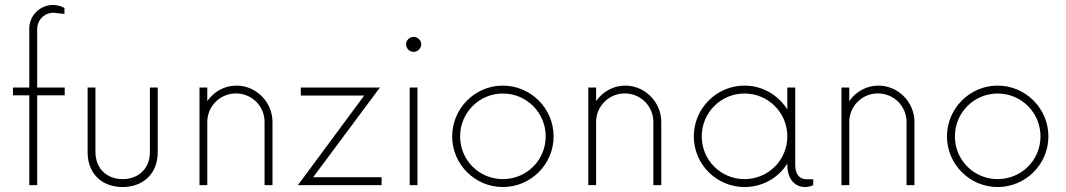

<svg xmlns="http://www.w3.org/2000/svg" viewBox="-20 -753 4337 781"><path d="M243.2 -397H131.3V-634.3C131.3 -672.4 161.1 -701.2 198.2 -701.2L242.2 -696.3V-720.2C231.9 -727.1 211.4 -732.9 195.8 -732.9C143.1 -732.9 99.1 -689.9 99.1 -637.2V-397H32.7V-365.2H99.1V0H131.3V-365.2H243.2Z M478.5 7.8C560.1 7.8 621.6 -44.4 621.6 -133.8V-397H589.8V-135.7C589.8 -64.5 541 -24.4 478.5 -24.4C417.5 -24.4 368.2 -64.5 368.2 -135.7V-397H336.4V-133.8C336.4 -44.4 397 7.8 478.5 7.8Z M941.9 -404.8C893.1 -404.8 849.6 -379.9 823.2 -341.8V-397H791.5V0H823.2V-256.8C823.2 -321.3 875.5 -373 939.9 -373C1004.4 -373 1056.2 -321.3 1056.2 -256.8V0H1088.4V-256.8C1088.4 -338.4 1021.5 -404.8 941.9 -404.8Z M1253.9 -32.2 1525.4 -397H1203.6V-364.3H1461.4L1191.9 0H1532.2V-32.2Z M1662.6 -542C1678.7 -542 1693.4 -555.7 1693.4 -572.8C1693.4 -589.4 1678.7 -603 1662.6 -603C1646 -603 1631.8 -589.4 1631.8 -572.8C1631.8 -555.7 1646 -542 1662.6 -542ZM1646.5 0H1678.2V-397H1646.5Z M2025.4 7.8C2139.2 7.8 2231.9 -84.5 2231.9 -198.2C2231.9 -312 2139.2 -404.8 2025.4 -404.8C1912.1 -404.8 1819.3 -312 1819.3 -198.2C1819.3 -84.5 1912.1 7.8 2025.4 7.8ZM2025.4 -24.4C1929.2 -24.4 1851.6 -101.6 1851.6 -198.2C1851.6 -294.9 1929.2 -372.6 2025.4 -372.6C2122.1 -372.6 2199.7 -294.9 2199.7 -198.2C2199.7 -101.6 2122.1 -24.4 2025.4 -24.4Z M2523.4 -404.8C2474.6 -404.8 2431.2 -379.9 2404.8 -341.8V-397H2373V0H2404.8V-256.8C2404.8 -321.3 2457 -373 2521.5 -373C2585.9 -373 2637.7 -321.3 2637.7 -256.8V0H2669.9V-256.8C2669.9 -338.4 2603 -404.8 2523.4 -404.8Z M3260.3 -23.9C3232.9 -23.9 3214.8 -43 3214.8 -82.5V-397H3182.6V-307.6C3146.5 -365.7 3082 -404.8 3008.3 -404.8C2895 -404.8 2802.2 -312 2802.2 -198.2C2802.2 -84.5 2895 7.8 3008.3 7.8C3082 7.8 3146.5 -29.8 3182.6 -87.9V-82.5C3182.6 -27.8 3210 7.8 3255.9 7.8C3266.6 7.8 3277.8 4.9 3288.1 0V-23.9ZM3008.3 -24.4C2912.1 -24.4 2834.5 -101.6 2834.5 -198.2C2834.5 -294.9 2912.1 -372.6 3008.3 -372.6C3105 -372.6 3182.6 -294.9 3182.6 -198.2C3182.6 -101.6 3105 -24.4 3008.3 -24.4Z M3553.2 -404.8C3504.4 -404.8 3460.9 -379.9 3434.6 -341.8V-397H3402.8V0H3434.6V-256.8C3434.6 -321.3 3486.8 -373 3551.3 -373C3615.7 -373 3667.5 -321.3 3667.5 -256.8V0H3699.7V-256.8C3699.7 -338.4 3632.8 -404.8 3553.2 -404.8Z M4038.1 7.8C4151.9 7.8 4244.6 -84.5 4244.6 -198.2C4244.6 -312 4151.9 -404.8 4038.1 -404.8C3924.8 -404.8 3832 -312 3832 -198.2C3832 -84.5 3924.8 7.8 4038.1 7.8ZM4038.1 -24.4C3941.9 -24.4 3864.3 -101.6 3864.3 -198.2C3864.3 -294.9 3941.9 -372.6 4038.1 -372.6C4134.8 -372.6 4212.4 -294.9 4212.4 -198.2C4212.4 -101.6 4134.8 -24.4 4038.1 -24.4Z"/></svg>

Font: Now ExtraLight
Style: Regular
Weight: 200
Designer: Alfredo Marco Pradil
Foundry: Alfredo Marco Pradil
Version: Version 1.200;hotconv 1.0.109;makeotfexe 2.5.65596